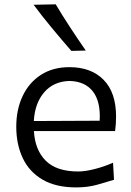

<svg xmlns="http://www.w3.org/2000/svg" viewBox="-20 -838 594 870"><path d="M325.7 11.2Q232.9 11.2 172.6 -24.2Q112.3 -59.6 83 -121.8Q53.7 -184.1 53.7 -263.7Q53.7 -342.3 82.8 -403.3Q111.8 -464.4 165.8 -499Q219.7 -533.7 294.4 -533.7Q393.1 -533.7 449.5 -476.3Q505.9 -418.9 505.9 -310.1Q505.9 -274.4 501.5 -244.1H133.8Q138.2 -159.2 187 -110.1Q235.8 -61 334 -61Q365.7 -61 408.2 -71.8Q450.7 -82.5 492.2 -100.6L496.6 -23.4Q465.3 -13.7 421.4 -1.2Q377.4 11.2 325.7 11.2ZM431.6 -291Q436.5 -377.4 401.1 -423.3Q365.7 -469.2 295.4 -471.2Q222.7 -469.2 180.2 -419.7Q137.7 -370.1 133.3 -289.6ZM303.2 -607.4Q258.3 -659.2 215.1 -711.2Q171.9 -763.2 132.3 -816.4L232.4 -818.4Q263.7 -766.1 297.9 -713.9Q332 -661.6 368.7 -608.9Z"/></svg>

Font: Pinar DS3-Regular
Style: Regular
Weight: 400
Designer: Amin Abedi
Version: Version 2.000